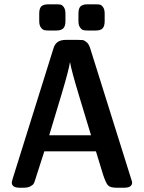

<svg xmlns="http://www.w3.org/2000/svg" viewBox="-20 -881 676 901"><path d="M35.2 -24.9 39.1 -41 231.9 -657.2Q244.1 -694.3 289.1 -693.8H346.2Q360.4 -693.8 368.2 -692.9Q376 -691.9 386.5 -682.9Q397 -673.8 402.8 -655.8L596.2 -39.1Q600.1 -27.8 600.1 -24.9Q600.1 0 562 0H527.8Q497.1 0 486.6 -11.5Q476.1 -22.9 462.9 -64L430.2 -170.9H188L146 -40Q142.1 -25.9 137.9 -19Q133.8 -12.2 121.8 -6.1Q109.9 0 88.9 0H73.2Q35.2 0 35.2 -24.9ZM164.1 -782.2V-816.9Q164.1 -841.8 174.1 -851.3Q184.1 -860.8 208 -860.8H242.2Q256.3 -860.8 264.2 -859.4Q272 -857.9 279.5 -847.4Q287.1 -836.9 287.1 -816.9V-782.2Q287.1 -758.3 277.1 -748Q267.1 -737.8 244.1 -737.8H210Q195.8 -737.8 188 -739.5Q180.2 -741.2 172.1 -751.7Q164.1 -762.2 164.1 -782.2ZM210.9 -246.1H407.2L351.1 -431.2Q314 -554.2 309.1 -587.9H308.1Q303.2 -553.7 269 -439ZM348.1 -782.2V-816.9Q348.1 -841.8 358.2 -851.3Q368.2 -860.8 392.1 -860.8H425.8Q439.9 -860.8 448 -859.4Q456.1 -857.9 463.6 -847.4Q471.2 -836.9 471.2 -816.9V-782.2Q471.2 -758.3 461.7 -748Q452.1 -737.8 429.2 -737.8H394Q379.9 -737.8 371.8 -739.5Q363.8 -741.2 356 -751.7Q348.1 -762.2 348.1 -782.2Z"/></svg>

Font: CMU Sans Serif Demi Condensed
Style: DemiCondensed
Weight: 600
Width: 3
Version: Version 0.7.0